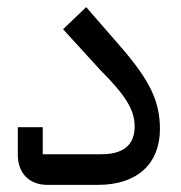

<svg xmlns="http://www.w3.org/2000/svg" viewBox="-20 -519 508 539"><path d="M113 0H255C366 0 429 -60 429 -157C429 -234 401 -292 322 -384L222 -499L157 -437L262 -322C333 -251 358 -210 358 -164C358 -124 339 -86 265 -86H100V-162H30V-85C30 -30 65 0 113 0Z"/></svg>

Font: IBM Plex Arabic
Style: Regular
Weight: 400
Designer: Mike Abbink, Paul van der Laan, Pieter van Rosmalen, Wael Morcos, Khajak Apelian
Foundry: Bold Monday
Version: Version 1.0